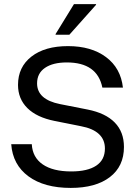

<svg xmlns="http://www.w3.org/2000/svg" viewBox="-20 -911 677 941"><path d="M326.7 10Q196.7 10 119.6 -46.7Q42.5 -103.3 35 -204.2H135.8Q139.2 -140 189.2 -105.4Q239.2 -70.8 329.2 -70.8Q409.2 -70.8 451.7 -99.2Q494.2 -127.5 494.2 -183.3Q494.2 -226.7 464.6 -254.2Q435 -281.7 376.7 -292.5L247.5 -318.3Q160 -335.8 114.2 -381.2Q68.3 -426.7 68.3 -495Q68.3 -582.5 134.2 -633.8Q200 -685 313.3 -685Q427.5 -685 499.6 -631.2Q571.7 -577.5 582.5 -481.7H481.7Q456.7 -605 307.5 -605Q239.2 -605 200.4 -578.3Q161.7 -551.7 161.7 -502.5Q161.7 -423.3 274.2 -400.8L409.2 -374.2Q497.5 -356.7 542.5 -310.4Q587.5 -264.2 587.5 -190.8Q587.5 -95.8 518.3 -42.9Q449.2 10 326.7 10ZM252.5 -740.8V-744.2L342.5 -890.8H450.8V-887.5L320 -740.8Z"/></svg>

Font: Funnel Display
Style: Regular
Weight: 400
Designer: NORD ID, Kristian Moeller
Foundry: Dicotype
Version: Version 1.000